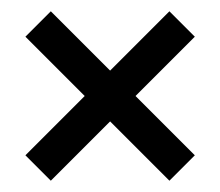

<svg xmlns="http://www.w3.org/2000/svg" viewBox="-20 -481 390 340"><path d="M325 -416 220 -311 325 -206 280 -161 175 -266 70 -161 25 -206 130 -311 25 -416 70 -461 175 -356 280 -461Z"/></svg>

Font: Teko Light
Style: Regular
Weight: 300
Designer: Manushi Parikh, Jonny Pinhorn
Foundry: Indian Type Foundry
Version: Version 1.105;PS 1.0;hotconv 1.0.78;makeotf.lib2.5.61930; tt